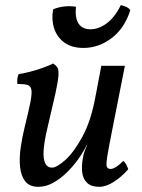

<svg xmlns="http://www.w3.org/2000/svg" viewBox="-20 -712 548 741"><path d="M128 9Q94 9 77.5 -12Q61 -33 57.5 -67.5Q54 -102 60 -143.5Q66 -185 76 -225Q91 -285 97.5 -318.5Q104 -352 101 -366.5Q98 -381 85 -384.5Q72 -388 47 -388Q46 -397 47 -407.5Q48 -418 52 -426Q67 -428 93.5 -434.5Q120 -441 146 -450.5Q172 -460 185 -467Q196 -460 201.5 -451.5Q207 -443 205.5 -420Q204 -397 193.5 -349.5Q183 -302 163 -218Q151 -168 148.5 -133.5Q146 -99 154.5 -82Q163 -65 180 -65Q199 -65 232 -94.5Q265 -124 298 -184.5Q331 -245 348 -337L371 -458H462L413 -210Q399 -140 394 -108Q389 -76 392.5 -68Q396 -60 407 -60Q425 -60 456 -91Q463 -85 467.5 -76.5Q472 -68 475 -59Q451 -31 420.5 -11Q390 9 363 9Q333 9 317 -5.5Q301 -20 297.5 -45Q294 -70 300 -103Q302 -115 306 -127Q310 -139 316 -151H314Q302 -126 282.5 -98.5Q263 -71 238 -46.5Q213 -22 185 -6.5Q157 9 128 9ZM302 -527Q258 -527 229.5 -547Q201 -567 189.5 -601Q178 -635 185 -676Q226 -693 273 -686Q269 -642 283.5 -620.5Q298 -599 329 -599Q361 -599 392.5 -622.5Q424 -646 446 -692Q455 -691 466 -686Q477 -681 483 -673Q461 -603 411 -565Q361 -527 302 -527Z"/></svg>

Font: Vollkorn
Style: Italic
Weight: 400
Italic angle: -11°
Designer: Friedrich Althausen
Foundry: Friedrich Althausen
Version: Version 5.001